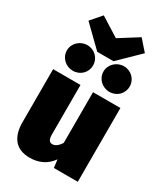

<svg xmlns="http://www.w3.org/2000/svg" viewBox="-258 -1171 1125 1300"><g transform="rotate(30 304.5 -521.0)"><path d="M449 -1064 301 -971 153 -1064 81 -981 238 -828H365L522 -981ZM158 -834C102 -834 55 -789 55 -734C55 -678 102 -634 158 -634C216 -634 260 -678 260 -734C260 -789 216 -834 158 -834ZM444 -834C388 -834 341 -789 341 -734C341 -678 388 -634 444 -634C502 -634 546 -678 546 -734C546 -789 502 -834 444 -834ZM564 -577H350V-181C330 -148 307 -134 287 -134C267 -134 252 -145 252 -190V-577H38V-162C38 -52 86 22 199 22C271 22 329 -6 369 -63L377 0H564Z"/></g></svg>

Font: Glow Sans SC Normal Heavy
Style: Regular
Weight: 900
Designer: Ryoko NISHIZUKA (kana, bopomofo & ideographs); Paul D. Hunt (Latin, Greek & Cyrillic); Sandoll Communications, Soo-young
Version: Version 0.93